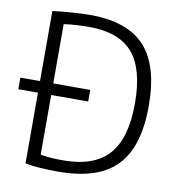

<svg xmlns="http://www.w3.org/2000/svg" viewBox="-84 -825 848 915"><g transform="rotate(10 340.0 -368.0)"><path d="M3 -397H98V-736Q120 -739 145 -741.5Q170 -744 194 -745.5Q218 -747 240 -748Q262 -749 279 -749Q460 -749 544.5 -657Q629 -565 629 -370Q629 -271 607 -198.5Q585 -126 539.5 -79Q494 -32 423.5 -9.5Q353 13 256 13Q208 13 166.5 10Q125 7 98 1V-341H3ZM272 -44Q421 -44 491.5 -122.5Q562 -201 562 -370Q562 -538 495 -615Q428 -692 283 -692Q257 -692 223.5 -690Q190 -688 162 -684V-397H341V-341H162V-52Q195 -47 219 -45.5Q243 -44 272 -44Z"/></g></svg>

Font: Encode Sans Narrow
Style: Light
Weight: 300
Designer: Pablo Impallari, Andres Torresi
Foundry: Pablo Impallari, Andres Torresi
Version: Version 1.000; ttfautohint (v1.00) -l 8 -r 50 -G 200 -x 14 -